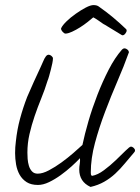

<svg xmlns="http://www.w3.org/2000/svg" viewBox="-20 -695 557 763"><path d="M516.6 -96.7Q516.6 -92.8 512.7 -88.9Q493.2 -66.4 475.6 -44.9Q458 -23.4 438 -4.9Q418 13.7 394 27.3Q370.1 41 339.8 47.9Q294.9 27.3 294.9 -21.5Q294.9 -32.2 296.9 -43.5Q298.8 -54.7 297.9 -66.4Q284.2 -51.8 264.2 -33.7Q244.1 -15.6 221.2 1Q198.2 17.6 174.8 28.8Q151.4 40 130.9 40Q103.5 40 85.9 28.8Q68.4 17.6 58.1 -0.5Q47.9 -18.6 43.9 -41.5Q40 -64.5 40 -86.9Q40 -110.4 43 -132.8Q47.9 -179.7 59.6 -223.1Q71.3 -266.6 87.9 -309.6Q100.6 -339.8 114.3 -369.6Q127.9 -399.4 141.6 -428.7Q146.5 -438.5 151.4 -450.7Q156.2 -462.9 162.1 -470.7Q167 -477.5 173.8 -477.5Q178.7 -477.5 184.6 -472.7Q190.4 -467.8 190.4 -462.9Q190.4 -456.1 188 -443.8Q185.5 -431.6 182.1 -418.5Q178.7 -405.3 175.3 -393.1Q171.9 -380.9 168.9 -374Q158.2 -338.9 144 -304.2Q129.9 -269.5 117.7 -233.9Q105.5 -198.2 97.2 -162.1Q88.9 -126 88.9 -88.9Q88.9 -78.1 89.8 -64Q90.8 -49.8 94.7 -36.6Q98.6 -23.4 106.9 -14.2Q115.2 -4.9 129.9 -4.9Q149.4 -4.9 174.3 -18.1Q199.2 -31.2 224.1 -49.3Q249 -67.4 271.5 -86.9Q293.9 -106.4 307.6 -119.1Q316.4 -161.1 331.5 -213.4Q346.7 -265.6 367.2 -318.4Q387.7 -371.1 412.1 -418.5Q436.5 -465.8 464.8 -498Q469.7 -502.9 474.6 -502.9Q480.5 -502.9 486.3 -498Q492.2 -493.2 492.2 -486.3Q491.2 -485.4 491.2 -484.4Q472.7 -432.6 446.8 -372.6Q420.9 -312.5 397.5 -250.5Q374 -188.5 357.4 -127Q340.8 -65.4 340.8 -9.8Q340.8 -5.9 341.3 -2Q341.8 2 345.7 3.9Q368.2 0 393.1 -18.6Q418 -37.1 439.9 -58.1Q461.9 -79.1 478.5 -95.7Q495.1 -112.3 500 -112.3Q505.9 -112.3 511.2 -107.4Q516.6 -102.5 516.6 -96.7ZM483.4 -574.2Q483.4 -568.4 478 -561.5Q472.7 -554.7 466.8 -554.7L463.9 -555.7L396.5 -596.7Q393.6 -597.7 386.7 -602.5Q379.9 -607.4 372.1 -612.8Q364.3 -618.2 357.9 -622.1Q351.6 -626 350.6 -626Q342.8 -619.1 328.6 -607.9Q314.5 -596.7 298.3 -586.4Q282.2 -576.2 266.1 -568.8Q250 -561.5 240.2 -561.5Q235.4 -561.5 229 -568.4Q222.7 -575.2 222.7 -581.1V-582Q222.7 -583 223.1 -583Q223.6 -583 223.6 -584Q228.5 -594.7 244.6 -610.4Q260.7 -626 280.8 -640.1Q300.8 -654.3 320.3 -664.6Q339.8 -674.8 351.6 -674.8Q366.2 -674.8 374 -668Q403.3 -647.5 430.2 -625Q457 -602.5 482.4 -578.1V-576.2Q482.4 -575.2 483.4 -574.2Z"/></svg>

Font: Calligraffiti
Style: Regular
Weight: 400
Designer: Dathan Boardman
Foundry: Open Window
Version: Version 1.000